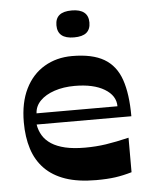

<svg xmlns="http://www.w3.org/2000/svg" viewBox="-51 -733 614 786"><g transform="rotate(-5 256.0 -339.5)"><path d="M312.4 10.6Q238.8 10.6 186.7 -7.3Q134.7 -25.3 101.7 -59.3Q68.6 -93.3 53.3 -141.6Q37.9 -190 37.9 -250.7Q37.9 -331.6 65.9 -388.1Q93.9 -444.7 143.9 -474.3Q193.9 -504 258 -504Q341 -504 389.4 -475.7Q437.7 -447.4 458.2 -388.4Q478.7 -329.4 478.7 -237.3H89.4Q93.4 -212.4 105.9 -191.8Q118.4 -171.2 141.1 -156.4Q163.8 -141.7 197.7 -133.7Q231.7 -125.8 279 -125.8Q323.7 -125.8 364.9 -131.9Q406.1 -138.1 459.5 -150.8V-9Q424.5 1.3 391.5 6Q358.5 10.6 312.4 10.6ZM425.6 -283Q425.6 -326.9 380.3 -354.1Q335 -381.3 258 -381.3Q212 -381.3 174.9 -368.9Q137.7 -356.4 116 -334.3Q94.4 -312.2 93.1 -283ZM273.3 -579.3Q205.5 -579.3 205.5 -634.9Q205.5 -662.7 222.1 -676.4Q238.6 -690.1 273.3 -690.1Q306.7 -690.1 323.9 -676.2Q341.1 -662.4 341.1 -634.7Q341.1 -607 324.6 -593.1Q308.1 -579.3 273.3 -579.3Z"/></g></svg>

Font: Ojuju ExtraLight
Style: Regular
Weight: 200
Designer: Chisaokwu Joboson, Mirko Velimirovic
Foundry: Udi Foundry
Version: Version 1.000